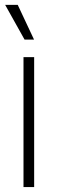

<svg xmlns="http://www.w3.org/2000/svg" viewBox="-20 -762 235 782"><path d="M75.7 0V-529.3H119.1V0ZM80.1 -600.6 1 -742.2H52.2L118.7 -600.6Z"/></svg>

Font: Inter 24pt ExtraLight
Style: Regular
Weight: 250
Designer: Rasmus Andersson
Foundry: rsms
Version: Version 4.001;git-66647c0bb